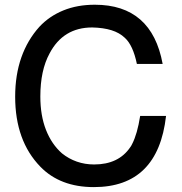

<svg xmlns="http://www.w3.org/2000/svg" viewBox="-20 -761 762 804"><path d="M553.2 -493.2Q537.1 -571.3 502.9 -602.5Q480.5 -624 446.5 -634.5Q412.6 -645 366.2 -646Q244.6 -646 187.5 -537.1Q148.9 -466.3 148.9 -356.9Q148.9 -277.3 172.6 -217Q196.3 -156.7 239.7 -118.7Q267.6 -96.2 301.8 -84.2Q335.9 -72.3 374 -72.3Q476.6 -72.3 525.4 -144.5Q527.8 -147.5 529.5 -150.6Q531.2 -153.8 533.2 -157.7Q555.2 -200.2 566.9 -275.4H675.3Q641.6 22.5 373 22.5Q231.9 22.5 148.9 -63Q43.5 -171.4 43.5 -356Q43.5 -446.8 69.3 -520.3Q95.2 -593.8 145 -648.9Q186.5 -693.4 245.1 -717.3Q303.7 -741.2 377 -741.2Q615.7 -741.2 661.1 -493.2Z"/></svg>

Font: SolaimanLipi
Style: Bold
Weight: 700
Designer: Solaiman Karim
Foundry: Al Mamun Sumon
Version: Version 2.000